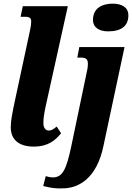

<svg xmlns="http://www.w3.org/2000/svg" viewBox="-20 -794 724 1053"><path d="M573 -622C646 -622 684 -652 684 -710C684 -757 643 -774 598 -774C544 -774 490 -752 490 -685C490 -641 527 -622 573 -622ZM165 10C246 10 284 -26 315 -63L291 -100C272 -85 262 -78 248 -78C230 -78 218 -93 218 -118C218 -144 221 -166 230 -209L352 -760H105L93 -702H117C145 -702 151 -693 151 -676C151 -658 147 -638 143 -620L64 -252C46 -169 39 -129 39 -96C39 -28 84 10 165 10ZM331 239C415 236 511 181 547 8L663 -536H415L404 -478H423C454 -478 462 -468 462 -443C462 -425 458 -407 453 -385L371 8C343 141 321 179 269 179C258 179 239 175 231 172L217 226C257 236 281 241 331 239Z"/></svg>

Font: Noto Serif Condensed Black
Style: Italic
Weight: 900
Width: 3
Italic angle: -12°
Designer: Monotype Design Team
Foundry: Monotype Imaging Inc.
Version: Version 2.013